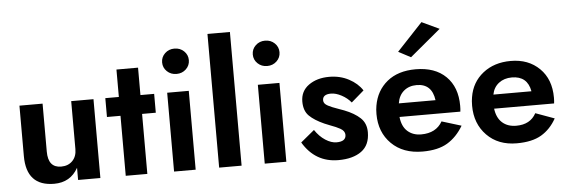

<svg xmlns="http://www.w3.org/2000/svg" viewBox="-50 -940 3300 1116"><g transform="rotate(-5 1599.5 -381.5)"><path d="M199 -180Q199 -86 275 -86Q316 -86 341 -111.5Q366 -137 366 -180V-460H496V0H366V-71Q321 10 226 10Q64 10 64 -166V-460H199Z M644 -620H770V-460H850V-350H770V0H644V-350H565V-460H644Z M934.5 -585.5Q912 -607 912 -638Q912 -669 934.5 -690.5Q957 -712 990 -712Q1023 -712 1045.5 -690.5Q1068 -669 1068 -638Q1068 -607 1045.5 -585.5Q1023 -564 990 -564Q957 -564 934.5 -585.5ZM926 -460H1052V0H926Z M1189 -780H1320V0H1189Z M1463.5 -585.5Q1441 -607 1441 -638Q1441 -669 1463.5 -690.5Q1486 -712 1519 -712Q1552 -712 1574.5 -690.5Q1597 -669 1597 -638Q1597 -607 1574.5 -585.5Q1552 -564 1519 -564Q1486 -564 1463.5 -585.5ZM1455 -460H1581V0H1455Z M1757 -170Q1783 -131 1817 -109Q1851 -87 1882 -87Q1937 -87 1937 -126Q1937 -137 1930.5 -146.5Q1924 -156 1910.5 -163.5Q1897 -171 1885 -176Q1873 -181 1852 -189Q1831 -197 1820 -202Q1764 -227 1734 -256.5Q1704 -286 1704 -340Q1704 -401 1752 -435.5Q1800 -470 1872 -470Q1935 -470 1986 -443Q2037 -416 2064 -374L1990 -310Q1968 -337 1935 -354.5Q1902 -372 1874 -372Q1825 -372 1825 -337Q1825 -327 1831 -319Q1837 -311 1850.5 -304Q1864 -297 1875.5 -292.5Q1887 -288 1909 -280Q1931 -272 1942 -268Q2001 -245 2034.5 -213.5Q2068 -182 2068 -130Q2068 -55 2018.5 -19Q1969 17 1884 17Q1749 17 1677 -104Z M2476 -281Q2463 -378 2374 -378Q2329 -378 2299 -352.5Q2269 -327 2262 -281ZM2259 -202Q2265 -146 2296.5 -118Q2328 -90 2376 -90Q2463 -90 2500 -155L2614 -120Q2576 -56 2521 -23Q2466 10 2376 10Q2262 10 2194.5 -57Q2127 -124 2127 -230Q2127 -258 2131 -279Q2146 -366 2209.5 -418Q2273 -470 2376 -470Q2489 -470 2552.5 -407.5Q2616 -345 2616 -236Q2616 -216 2614 -202ZM2536 -692 2356 -542 2284 -580 2434 -740Z M3036 -284Q3020 -374 2929 -374Q2884 -374 2853 -350Q2822 -326 2814 -284ZM2811 -202Q2818 -148 2849.5 -120Q2881 -92 2931 -92Q3013 -92 3047 -155L3157 -115Q3123 -54 3069 -22Q3015 10 2925 10Q2817 10 2751 -57.5Q2685 -125 2685 -230Q2685 -259 2689 -280Q2703 -366 2768.5 -418Q2834 -470 2931 -470Q3034 -470 3098.5 -406.5Q3163 -343 3163 -236Q3163 -216 3161 -202Z"/></g></svg>

Font: Renner*
Style: Semi
Weight: 600
Version: Version 003.000 ; ttfautohint (v0.97) -l 8 -r 50 -G 200 -x 1